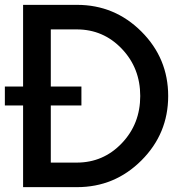

<svg xmlns="http://www.w3.org/2000/svg" viewBox="-25 -770 761 790"><path d="M292 -750Q447 -750 557 -640Q667 -530 667 -375Q667 -220 557 -110Q447 0 292 0H70V-336H-5V-414H70V-750ZM291 -101Q400 -101 476 -180.5Q552 -260 552 -375Q552 -490 476 -569.5Q400 -649 291 -649H184V-414H310V-336H184V-101Z"/></svg>

Font: Orkney Medium
Style: Regular
Weight: 500
Designer: Samuel Oakes and Alfredo Marco Pradil
Foundry: Alfredo Marco Pradil
Version: 1.0; ttfautohint (v1.5)